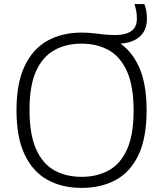

<svg xmlns="http://www.w3.org/2000/svg" viewBox="-20 -908 796 937"><path d="M378 9Q283.5 9 212 -30.2Q140.5 -69.5 100.5 -153.2Q60.5 -237 60.5 -370Q60.5 -503 100.8 -586.8Q141 -670.5 212.5 -709.8Q284 -749 378 -749Q407 -749 432.5 -746Q458 -743 484.8 -740Q511.5 -737 544 -737Q593.5 -737 620.8 -756.5Q648 -776 648 -817Q648 -837 645 -853.5Q642 -870 636 -888H684.5Q691.5 -870 694.2 -853.5Q697 -837 697 -815Q697 -777 679.8 -750Q662.5 -723 629.5 -708.8Q596.5 -694.5 549.5 -694.5L550 -707Q618 -667.5 656.8 -584.8Q695.5 -502 695.5 -370Q695.5 -235.5 655.8 -151.8Q616 -68 544.5 -29.5Q473 9 378 9ZM378 -45Q454 -45 511.2 -76.8Q568.5 -108.5 600.2 -179.5Q632 -250.5 632 -367.5Q632 -487.5 600 -559.2Q568 -631 511 -663Q454 -695 378 -695Q302.5 -695 245.2 -663.2Q188 -631.5 156 -560.5Q124 -489.5 124 -372.5Q124 -252.5 155.8 -180.8Q187.5 -109 244.8 -77Q302 -45 378 -45Z"/></svg>

Font: Encode Sans SemiExpanded Light
Style: Regular
Weight: 300
Width: 6
Designer: Multiple Designers
Foundry: Impallari Type
Version: Version 3.002